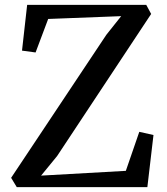

<svg xmlns="http://www.w3.org/2000/svg" viewBox="-20 -765 682 785"><path d="M48.5 0 25.5 -38 415 -623 475.5 -699 177 -687.5 125.5 -550.5 70 -558 91 -745H578L598 -708L213.5 -127L148 -47L494.5 -66.5L549.5 -226L607.5 -213L582.5 0Z"/></svg>

Font: Merriweather 48pt
Style: Regular
Weight: 400
Version: Version 2.100